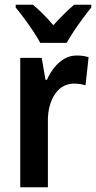

<svg xmlns="http://www.w3.org/2000/svg" viewBox="-20 -786 403 806"><path d="M302 -553Q314 -553 326.5 -551.5Q339 -550 352 -546L339 -428Q329 -431 317 -433Q305 -435 290 -435Q267 -435 247 -424.5Q227 -414 212.5 -393.5Q198 -373 189.5 -344.5Q181 -316 181 -280V0H65V-543H155L171 -451H177Q190 -480 208.5 -503Q227 -526 250.5 -539.5Q274 -553 302 -553ZM149 -606Q138 -627 120 -654Q102 -681 82.5 -707.5Q63 -734 46 -754V-766H118Q138 -750 160 -728Q182 -706 204 -680Q229 -708 249 -727.5Q269 -747 291 -766H363V-754Q347 -735 327.5 -708.5Q308 -682 290 -655Q272 -628 260 -606Z"/></svg>

Font: Noto Sans Khmer Condensed SemiBold
Style: Regular
Weight: 600
Width: 3
Designer: Danh Hong and the Monotype Design Team
Foundry: Monotype Imaging Inc.
Version: Version 2.004